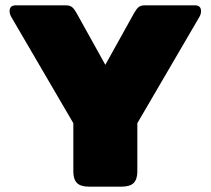

<svg xmlns="http://www.w3.org/2000/svg" viewBox="-20 -700 790 720"><path d="M255 -57V-238L22 -637Q16 -648 16 -658Q16 -680 39 -680H227Q242 -680 250 -673.5Q258 -667 266 -653L375 -457L484 -653Q492 -667 500 -673.5Q508 -680 523 -680H711Q734 -680 734 -658Q734 -648 728 -637L495 -238V-57Q495 -28 481.5 -14Q468 0 434 0H315Q282 0 268.5 -14Q255 -28 255 -57Z"/></svg>

Font: Mitr
Style: Bold
Weight: 700
Designer: Thanarat Vachiruckul
Foundry: Cadson Demak
Version: Version 1.002